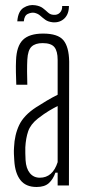

<svg xmlns="http://www.w3.org/2000/svg" viewBox="-20 -740 353 766"><path d="M126 6Q83 6 61.5 -21.5Q40 -49 37 -99Q36 -113 35.5 -126Q35 -139 36 -152Q38 -202 56.5 -241Q75 -280 124 -312Q144 -325 166 -338Q188 -351 210 -362V-501Q210 -536 197 -552Q184 -568 150 -568Q121 -568 106 -554Q91 -540 89 -502Q88 -483 88 -454.5Q88 -426 89 -402H45Q44 -425 43.5 -451.5Q43 -478 44 -499Q46 -556 71.5 -581Q97 -606 152 -606Q211 -606 233 -579.5Q255 -553 256 -494L255 0H210V-51H201Q192 -25 175 -9.5Q158 6 126 6ZM139 -31Q190 -31 210 -93V-317Q194 -309 175.5 -298Q157 -287 131 -267Q102 -244 92.5 -216.5Q83 -189 81 -152Q81 -143 81 -129Q81 -115 82 -101Q84 -68 99 -49.5Q114 -31 139 -31ZM49 -655Q52 -695 74 -709Q96 -723 121 -719Q140 -716 151 -707.5Q162 -699 171 -690.5Q180 -682 192 -681Q209 -679 219 -689.5Q229 -700 228 -716H255Q255 -684 237 -666.5Q219 -649 191 -651Q172 -653 161 -661Q150 -669 140.5 -677.5Q131 -686 117 -689Q105 -691 91 -684.5Q77 -678 75 -655Z"/></svg>

Font: Big Shoulders Display Light
Style: Regular
Weight: 300
Designer: Patric King
Foundry: XO Type Co
Version: Version 1.000; ttfautohint (v1.8.2)